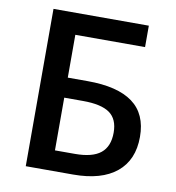

<svg xmlns="http://www.w3.org/2000/svg" viewBox="-80 -786 785 858"><g transform="rotate(10 312.0 -357.0)"><path d="M93.8 -713.9H526.4V-616.7H210V-422.4H299.8Q436.5 -422.4 505.1 -371.8Q573.7 -321.3 573.7 -217.3Q573.7 -112.3 505.4 -56.2Q437 0 309.1 0H93.8ZM454.6 -215.8Q454.6 -276.9 416.5 -304.2Q378.4 -331.5 294.9 -331.5H210V-92.3H300.3Q379.9 -92.3 417.2 -122.6Q454.6 -152.8 454.6 -215.8Z"/></g></svg>

Font: Viking Open Sans Light
Style: Bold
Weight: 600
Foundry: Ascender Corporation
Version: Version 2.001